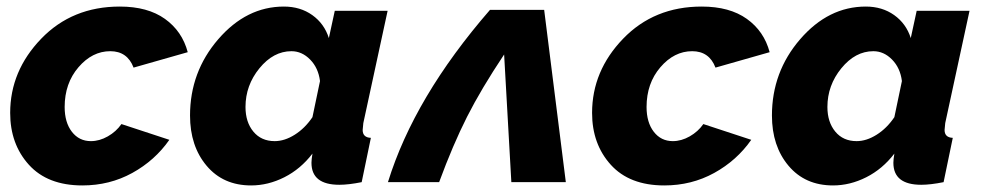

<svg xmlns="http://www.w3.org/2000/svg" viewBox="-20 -555 2995 585"><path d="M11 -211Q11 -339 105.5 -437Q200 -535 345 -535Q430 -535 482.5 -497.5Q535 -460 552 -396L387 -349Q368 -399 316 -399Q261 -399 219 -350Q177 -301 177 -229Q177 -182 199 -153.5Q221 -125 257 -125Q283 -125 308.5 -139.5Q334 -154 350 -177L496 -129Q452 -66 383 -28Q314 10 231 10Q125 10 68 -53Q11 -116 11 -211Z M559 -203Q559 -336 645 -435.5Q731 -535 845 -535Q895 -535 931.5 -509Q968 -483 982 -439L1000 -522H1161L1087 -180Q1085 -162 1085 -159Q1085 -136 1110 -135L1082 0Q1042 8 1014 8Q929 8 929 -59Q929 -69 932 -87Q896 -40 846.5 -15Q797 10 745 10Q660 10 609.5 -50Q559 -110 559 -203ZM932 -198 955 -308Q950 -348 925 -373.5Q900 -399 868 -399Q813 -399 770.5 -347Q728 -295 728 -229Q728 -183 752 -154Q776 -125 817 -125Q847 -125 878 -144.5Q909 -164 932 -198Z M1162 0Q1242 -259 1473 -525H1638L1704 0H1538L1516 -389Q1446 -284 1403 -199Q1360 -114 1318 0Z M1784 -211Q1784 -339 1878.5 -437Q1973 -535 2118 -535Q2203 -535 2255.5 -497.5Q2308 -460 2325 -396L2160 -349Q2141 -399 2089 -399Q2034 -399 1992 -350Q1950 -301 1950 -229Q1950 -182 1972 -153.5Q1994 -125 2030 -125Q2056 -125 2081.5 -139.5Q2107 -154 2123 -177L2269 -129Q2225 -66 2156 -28Q2087 10 2004 10Q1898 10 1841 -53Q1784 -116 1784 -211Z M2332 -203Q2332 -336 2418 -435.5Q2504 -535 2618 -535Q2668 -535 2704.5 -509Q2741 -483 2755 -439L2773 -522H2934L2860 -180Q2858 -162 2858 -159Q2858 -136 2883 -135L2855 0Q2815 8 2787 8Q2702 8 2702 -59Q2702 -69 2705 -87Q2669 -40 2619.5 -15Q2570 10 2518 10Q2433 10 2382.5 -50Q2332 -110 2332 -203ZM2705 -198 2728 -308Q2723 -348 2698 -373.5Q2673 -399 2641 -399Q2586 -399 2543.5 -347Q2501 -295 2501 -229Q2501 -183 2525 -154Q2549 -125 2590 -125Q2620 -125 2651 -144.5Q2682 -164 2705 -198Z"/></svg>

Font: Raleway-v4020 ExtraBold
Style: Italic
Weight: 800
Italic angle: -12°
Designer: Matt McInerney, Pablo Impallari, Rodrigo Fuenzalida
Foundry: Matt McInerney, Pablo Impallari, Rodrigo Fuenzalida
Version: Version 4.020;PS 004.020;hotconv 1.0.88;makeotf.lib2.5.64775